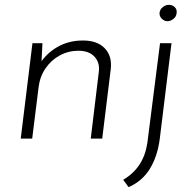

<svg xmlns="http://www.w3.org/2000/svg" viewBox="-20 -568 788 787"><path d="M154 -391 149 -291 140 -301Q166 -346 213 -374Q260 -402 320 -402Q379 -402 409.5 -370Q440 -338 434 -285L399 0H352L385 -273Q390 -311 367.5 -335.5Q345 -360 301 -360Q260 -360 224.5 -340.5Q189 -321 166 -287Q143 -253 138 -209L112 0H65L113 -391ZM485 169Q527 144 551.5 107Q576 70 584 18L636 -391H683L635 0Q626 72 594.5 123.5Q563 175 507 199ZM634 -515Q635 -529 647.5 -539Q660 -549 674 -548Q687 -548 696.5 -538.5Q706 -529 704 -515Q703 -500 691 -490.5Q679 -481 665 -481Q652 -482 642.5 -492Q633 -502 634 -515Z"/></svg>

Font: Josefin Sans Thin Light
Style: Italic
Weight: 300
Italic angle: -7°
Version: Version 2.000